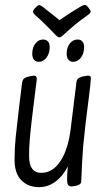

<svg xmlns="http://www.w3.org/2000/svg" viewBox="-20 -762 413 792"><path d="M208 -693 156 -734Q146 -741 142 -741Q136 -741 125 -729Q124 -728 120 -723Q116 -718 116 -714Q116 -708 126 -699Q166 -664 211 -616Q219 -608 225 -608Q229 -608 236 -613Q269 -643 287.5 -658.5Q306 -674 341 -699Q354 -708 354 -714Q354 -718 346 -729Q336 -742 330 -742Q326 -742 316 -737Q289 -722 225 -679ZM185 -568Q185 -542 172 -524.5Q159 -507 140 -507Q127 -507 120 -516Q113 -525 113 -540Q113 -566 126 -582.5Q139 -599 158 -599Q171 -599 178 -590.5Q185 -582 185 -568ZM327 -568Q327 -542 314 -524.5Q301 -507 282 -507Q269 -507 262 -516Q255 -525 255 -540Q255 -566 268 -582.5Q281 -599 300 -599Q313 -599 320 -590.5Q327 -582 327 -568ZM141 10Q96 10 68 -18.5Q40 -47 40 -103Q40 -149 44.5 -194Q49 -239 59 -322L70 -412Q72 -431 77.5 -436.5Q83 -442 96 -446Q116 -450 118 -450Q127 -450 130 -445Q133 -440 131 -428L128 -405Q126 -390 112.5 -279.5Q99 -169 100 -119Q100 -49 150 -49Q198 -49 230 -98.5Q262 -148 272 -234L294 -412Q295 -431 300.5 -436.5Q306 -442 319 -446Q339 -450 343 -450Q351 -450 353.5 -445.5Q356 -441 354 -429Q354 -418 346 -356Q332 -252 323 -158Q319 -109 315 -13Q314 1 291 5Q279 7 276 7Q264 7 260 -1Q256 -9 257 -30Q257 -48 260 -76Q240 -36 209 -13Q178 10 141 10Z"/></svg>

Font: Farsan
Style: Regular
Weight: 400
Version: Version 1.001g;PS 1.001;hotconv 1.0.86;makeotf.lib2.5.63406 